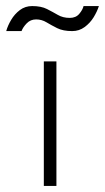

<svg xmlns="http://www.w3.org/2000/svg" viewBox="-88 -613 346 633"><path d="M56.5 0V-410.5H98V0ZM-67.5 -510.5Q-62.5 -528.5 -51.2 -547.5Q-40 -566.5 -22.5 -579.8Q-5 -593 18 -593Q48 -593 67 -583.2Q86 -573.5 102.8 -563.8Q119.5 -554 142 -554Q162 -554 173.2 -567.2Q184.5 -580.5 187.5 -593H238Q232.5 -575.5 220.8 -556.2Q209 -537 191 -523.8Q173 -510.5 150 -510.5Q120 -510.5 100.5 -520.2Q81 -530 65.2 -539.5Q49.5 -549 31 -549Q12.5 -549 0 -536Q-12.5 -523 -17 -510.5Z"/></svg>

Font: League Spartan Thin ExtraLight
Style: Regular
Weight: 250
Version: Version 2.002